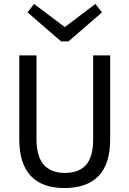

<svg xmlns="http://www.w3.org/2000/svg" viewBox="-20 -935 654 970"><path d="M450.6 -231.5V-655H536.6V-232.1Q536.6 -106.5 477.9 -45.8Q419.1 15 305.1 15Q193 15 135.2 -46.6Q77.4 -108.1 77.4 -232.1V-655H164.4V-231.5Q164.4 -144.5 201.1 -102.9Q237.9 -61.4 307 -61.4Q378.9 -61.4 414.8 -101.9Q450.6 -142.5 450.6 -231.5ZM495.3 -872.6 326.2 -726H298.6L295.5 -789.4L461.9 -915ZM119 -872.6 152.1 -915 319.1 -789.4 316 -726H288.4Z"/></svg>

Font: Intel One Mono Light
Style: Regular
Weight: 300
Monospace: yes
Designer: Fred Shallcrass
Foundry: Frere-Jones Type LLC
Version: Version 1.004